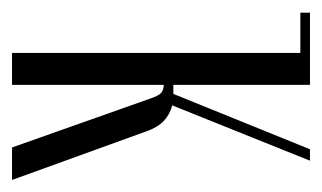

<svg xmlns="http://www.w3.org/2000/svg" viewBox="-128 -407 535 319"><g transform="rotate(90 139.5 -247.5)"><path d="M144 -229Q139 -244 134 -248Q129 -252 122 -252H121V0H68V-495H121V-268H136L228 -495H247L155 -266Q169 -263 180.5 -252.5Q192 -242 199 -221L279 0H225ZM1 -495H72V-479H1Z"/></g></svg>

Font: Moniqa Cond Heading
Style: Regular
Weight: 400
Width: 3
Designer: Rajesh Rajput
Foundry: Rajesh Rajput
Version: Version 1.000